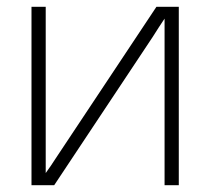

<svg xmlns="http://www.w3.org/2000/svg" viewBox="-20 -547 621 567"><path d="M73 0V-527H115V-36Q123 -47 130.5 -58Q138 -69 145 -80L442 -527H508V0H466V-492Q457 -479 448.5 -465.5Q440 -452 431 -438L140 0Z"/></svg>

Font: Onest Thin
Style: Regular
Weight: 250
Designer: Dmitri Voloshin, Andrey Kudryavtsev
Foundry: Dmitri Voloshin, Andrey Kudryavtsev
Version: Version 1.000;gftools[0.9.33]